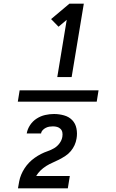

<svg xmlns="http://www.w3.org/2000/svg" viewBox="-20 -868 640 1056"><path d="M78 -309 88 -371H522L512 -309ZM295 -444 347 -759 302 -721 261 -763 362 -848H441L374 -444ZM353 168H79V167Q82 149 85.5 130Q89 111 96.5 93Q104 75 115 58Q126 41 140 26.5Q154 12 171 0Q188 -12 205.5 -21Q223 -30 242 -36.5Q261 -43 278 -53Q295 -63 307.5 -80Q320 -97 323 -116V-117Q325 -128 323 -139.5Q321 -151 313 -159Q305 -167 294 -170Q283 -173 271 -173Q262 -173 252 -171.5Q242 -170 232 -165Q222 -160 214.5 -152Q207 -144 206 -134H127Q131 -158 145.5 -180Q160 -202 182 -216Q204 -230 228.5 -235.5Q253 -241 277 -241Q305 -241 332 -233.5Q359 -226 377 -207.5Q395 -189 400.5 -161.5Q406 -134 401 -106Q398 -87 390 -69.5Q382 -52 369 -36.5Q356 -21 339 -10Q322 1 304.5 10Q287 19 269.5 26.5Q252 34 235 44.5Q218 55 203.5 69Q189 83 179 100H364Z"/></svg>

Font: Iosevka Semibold Extended
Style: Italic
Weight: 600
Width: 7
Italic angle: -9°
Monospace: yes
Designer: Belleve Invis
Foundry: Belleve Invis
Version: Version 32.5.0; ttfautohint (v1.8.4)